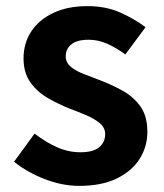

<svg xmlns="http://www.w3.org/2000/svg" viewBox="-20 -594 535 628"><path d="M239 14Q183 14 125.5 -8.5Q68 -31 26 -65L93 -157Q131 -128 167.5 -112Q204 -96 243 -96Q285 -96 304.5 -112.5Q324 -129 324 -155Q324 -176 307 -190.5Q290 -205 263.5 -216.5Q237 -228 207 -239Q172 -253 137 -273Q102 -293 79.5 -324.5Q57 -356 57 -403Q57 -453 82.5 -491.5Q108 -530 155 -552Q202 -574 266 -574Q327 -574 374.5 -552.5Q422 -531 456 -505L390 -416Q360 -438 330.5 -451Q301 -464 270 -464Q232 -464 213.5 -449Q195 -434 195 -410Q195 -390 210.5 -376.5Q226 -363 251.5 -353Q277 -343 306 -332Q343 -318 379 -298.5Q415 -279 438.5 -247Q462 -215 462 -163Q462 -114 436.5 -74Q411 -34 361.5 -10Q312 14 239 14Z"/></svg>

Font: Chiron Sans HK TT
Style: Bold
Weight: 700
Designer: Ryoko NISHIZUKA 西塚涼子 (kana, bopomofo & ideographs); Paul D. Hunt (Latin, Greek & Cyrillic); Sandoll Communications 산돌커뮤니
Foundry: Adobe
Version: Version 2.022;hotconv 1.0.109;makeotfexe 2.5.65596